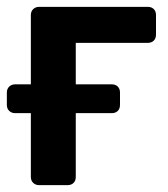

<svg xmlns="http://www.w3.org/2000/svg" viewBox="-24 -540 489 560"><path d="M90 0Q80 0 73 -6.5Q66 -13 66 -24V-210H20Q10 -210 3 -216.5Q-4 -223 -4 -234V-270Q-4 -281 3 -287.5Q10 -294 20 -294H66V-496Q66 -507 73 -513.5Q80 -520 90 -520H407Q418 -520 424.5 -513.5Q431 -507 431 -496V-439Q431 -428 424.5 -421.5Q418 -415 407 -415H197V-294H302Q313 -294 319.5 -287.5Q326 -281 326 -270V-234Q326 -223 319.5 -216.5Q313 -210 302 -210H197V-24Q197 -13 190.5 -6.5Q184 0 173 0Z"/></svg>

Font: Fz Rubik Med
Style: Regular
Weight: 500
Designer: Hubert and Fischer
Foundry: Hubert and Fischer
Version: Vit hóa bi FontZin.com